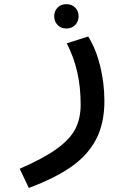

<svg xmlns="http://www.w3.org/2000/svg" viewBox="-20 -677 640 926"><path d="M369 -172.5Q369 -256 352.8 -328.5Q336.5 -401 302 -468L405.5 -501Q443.5 -439.5 463.5 -357Q483.5 -274.5 483.5 -189.5Q483.5 -82 443.5 -5.2Q403.5 71.5 324.2 127Q245 182.5 119 229.5L75 137Q192 86 255.5 39.5Q319 -7 344 -56.5Q369 -106 369 -172.5ZM241.5 -598.5Q241.5 -624 257.8 -640.5Q274 -657 300 -657Q326 -657 342.5 -640.5Q359 -624 359 -598.5Q359 -573 342.5 -556.2Q326 -539.5 300 -539.5Q274.5 -539.5 258 -556.2Q241.5 -573 241.5 -598.5Z"/></svg>

Font: JuliaMono SemiBold
Style: Regular
Weight: 600
Monospace: yes
Designer: cormullion
Foundry: corm
Version: Version 0.055; ttfautohint (v1.8.4)